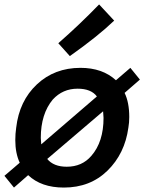

<svg xmlns="http://www.w3.org/2000/svg" viewBox="-69 -836 677 866"><path d="M219 10Q338 10 416 -66.5Q494 -143 510 -260Q514 -283 514 -308Q514 -374 493 -417L562 -477L519 -530L454 -474Q393 -530 294 -530Q177 -530 97.5 -455.5Q18 -381 4 -260Q0 -233 0 -204Q0 -145 20 -102L-49 -43L-6 10L58 -46Q117 10 219 10ZM117 -185 115 -214Q115 -322 169 -387Q214 -436 281 -436Q342 -436 368 -401ZM232 -84Q173 -84 144 -119L396 -334L398 -304Q398 -196 343 -133Q301 -84 232 -84ZM246 -583Q372 -672 446 -743L378 -816Q290 -725 194 -641Z"/></svg>

Font: Brisa Sans Medium
Style: Italic
Weight: 600
Italic angle: -8°
Designer: Dalton Maag Ltd
Foundry: Dalton Maag Ltd
Version: Version 1.101;July 10, 2019;FontCreator 11.5.0.2425 64-bit